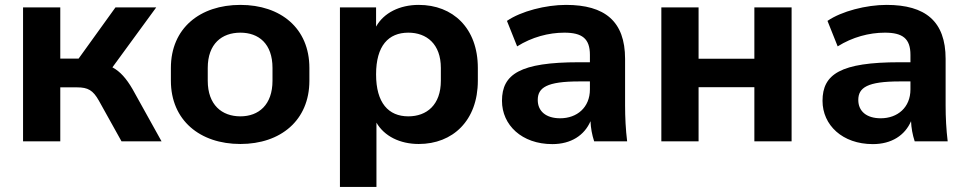

<svg xmlns="http://www.w3.org/2000/svg" viewBox="-20 -569 3899 773"><path d="M222.7 0V-217.3H290.5C334 -217.3 354.5 -205.6 377.9 -164.1L469.2 0H630.4L513.7 -210C488.8 -252.9 463.9 -281.2 432.6 -297.9L608.9 -539.1H444.8L296.4 -333H222.7V-539.1H72.8V0Z M947.8 10.7C1109.9 10.7 1225.6 -84.5 1225.6 -244.1V-295.4C1225.6 -455.6 1109.9 -549.3 947.8 -549.3C785.2 -549.3 668 -455.6 668 -295.4V-244.1C668 -84.5 785.2 10.7 947.8 10.7ZM947.8 -100.6C873.5 -100.6 816.4 -146.5 816.4 -244.1V-295.4C816.4 -393.1 873.5 -437.5 947.8 -437.5C1021.5 -437.5 1077.1 -393.1 1077.1 -295.4V-244.1C1077.1 -147 1021.5 -100.6 947.8 -100.6Z M1495.6 183.6V-75.2C1526.9 -21 1589.8 10.7 1666 10.7C1802.7 10.7 1903.8 -83.5 1903.8 -244.1V-295.4C1903.8 -456.5 1802.7 -549.3 1666 -549.3C1588.9 -549.3 1524.9 -517.1 1494.1 -461.9V-539.1H1348.6V183.6ZM1624 -100.6C1543.9 -100.6 1494.1 -154.8 1494.1 -269.5C1494.1 -384.8 1543.9 -437.5 1624 -437.5C1697.8 -437.5 1754.9 -391.6 1754.9 -295.4V-244.1C1754.9 -146.5 1697.8 -100.6 1624 -100.6Z M2203.6 11.2C2279.3 11.2 2333 -24.4 2357.4 -81.1C2358.4 -54.2 2363.3 -26.9 2372.1 0H2504.9C2499 -47.9 2496.6 -97.2 2496.6 -144.5V-332C2496.6 -483.4 2415 -549.3 2258.8 -549.3C2177.2 -549.3 2077.6 -523.9 2021 -484.9L2062 -382.3C2121.1 -419.4 2188.5 -437.5 2252 -437.5C2323.7 -437.5 2355 -413.6 2355 -348.1V-318.4H2311C2073.7 -318.4 2001 -270.5 2001 -163.1C2001 -65.4 2081.1 11.2 2203.6 11.2ZM2235.4 -92.8C2178.2 -92.8 2145 -121.1 2145 -166.5C2145 -216.3 2181.6 -241.2 2312 -241.2H2355V-209C2355 -136.2 2302.7 -92.8 2235.4 -92.8Z M2792.5 0V-217.8H3017.1V0H3167V-539.1H3017.1V-332.5H2792.5V-539.1H2642.6V0Z M3494.1 11.2C3569.8 11.2 3623.5 -24.4 3647.9 -81.1C3648.9 -54.2 3653.8 -26.9 3662.6 0H3795.4C3789.6 -47.9 3787.1 -97.2 3787.1 -144.5V-332C3787.1 -483.4 3705.6 -549.3 3549.3 -549.3C3467.8 -549.3 3368.2 -523.9 3311.5 -484.9L3352.5 -382.3C3411.6 -419.4 3479 -437.5 3542.5 -437.5C3614.3 -437.5 3645.5 -413.6 3645.5 -348.1V-318.4H3601.6C3364.3 -318.4 3291.5 -270.5 3291.5 -163.1C3291.5 -65.4 3371.6 11.2 3494.1 11.2ZM3525.9 -92.8C3468.8 -92.8 3435.5 -121.1 3435.5 -166.5C3435.5 -216.3 3472.2 -241.2 3602.5 -241.2H3645.5V-209C3645.5 -136.2 3593.3 -92.8 3525.9 -92.8Z"/></svg>

Font: Winston
Style: Bold
Weight: 700
Designer: Vernon Adams, Kim Jin-seong, David Berlow, Cristiano Sobral
Foundry: The Winston Project Authors
Version: Version 3.004